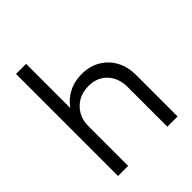

<svg xmlns="http://www.w3.org/2000/svg" viewBox="-199 -825 942 942"><g transform="rotate(-45 272.0 -354.0)"><path d="M413 0V-276Q413 -338 376.5 -376.5Q340 -415 280 -415Q239 -415 208 -397Q177 -379 159 -348Q141 -317 141 -277L109 -295Q109 -348 134 -390Q159 -432 201.5 -456Q244 -480 299 -480Q353 -480 395 -455.5Q437 -431 460.5 -388Q484 -345 484 -288V0ZM71 0V-708H141V0Z"/></g></svg>

Font: Outfit Thin Light
Style: Regular
Weight: 300
Version: Version 1.100;gftools[0.9.27]